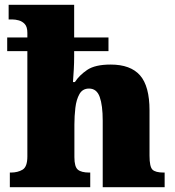

<svg xmlns="http://www.w3.org/2000/svg" viewBox="-20 -780 731 800"><path d="M21 0V-61H25Q54 -61 74 -73Q94 -85 94 -128V-567H10V-624H94V-643Q94 -668 83.5 -679.5Q73 -691 58.5 -695Q44 -699 31 -699H16V-760H289V-624H432V-567H289V-544Q289 -518 287.5 -491Q286 -464 284 -438H292Q310 -466 343 -488.5Q376 -511 441 -511Q524 -511 563.5 -466Q603 -421 603 -320V-131Q603 -85 615.5 -73Q628 -61 662 -61H666V0H408V-277Q408 -341 395.5 -376Q383 -411 351 -411Q324 -411 311 -388Q298 -365 294 -330.5Q290 -296 290 -261V-125Q290 -85 304.5 -73Q319 -61 352 -61H356V0Z"/></svg>

Font: Noto Serif Telugu Black
Style: Regular
Weight: 900
Designer: Jelle Bosma - Monotype Design Team
Foundry: Monotype Imaging Inc.
Version: Version 2.005; ttfautohint (v1.8.4.7-5d5b)